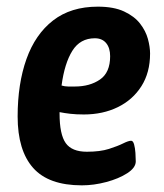

<svg xmlns="http://www.w3.org/2000/svg" viewBox="-20 -550 494 577"><path d="M226 7Q126 7 79.5 -45.5Q33 -98 33 -200Q33 -298 59.5 -372.5Q86 -447 139.5 -488.5Q193 -530 274 -530Q322 -530 353 -515.5Q384 -501 401 -479Q418 -457 424.5 -433Q431 -409 431 -389Q431 -332 405 -291Q379 -250 334 -228Q289 -206 232 -206Q209 -206 191.5 -208Q174 -210 159 -213V-209Q159 -146 177.5 -120Q196 -94 241 -94Q281 -94 307.5 -102.5Q334 -111 350 -119Q366 -127 374 -127Q380 -127 383 -116Q386 -105 387 -90.5Q388 -76 388 -65Q388 -46 362.5 -29.5Q337 -13 299.5 -3Q262 7 226 7ZM205 -290Q250 -290 280.5 -311Q311 -332 311 -381Q311 -406 299 -420.5Q287 -435 265 -435Q221 -435 197.5 -397.5Q174 -360 165 -293Q175 -290 185 -290Q195 -290 205 -290Z"/></svg>

Font: Asap Condensed Condensed SemiBold
Style: Italic
Weight: 600
Width: 3
Italic angle: -6°
Designer: Pablo Cosgaya
Foundry: Omnibus-Type
Version: Version 3.001; ttfautohint (v1.8.4.7-5d5b)